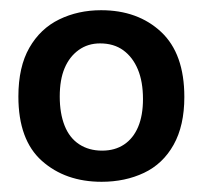

<svg xmlns="http://www.w3.org/2000/svg" viewBox="-20 -690 397 376"><path d="M179 -334Q108 -334 62 -375Q16 -416 16 -501Q16 -559 37.5 -596.5Q59 -634 96 -652Q133 -670 178 -670Q250 -670 295.5 -627.5Q341 -585 341 -500Q341 -444 320 -406.5Q299 -369 262 -351.5Q225 -334 179 -334ZM180 -395Q205 -395 223 -407Q241 -419 250.5 -441.5Q260 -464 260 -496Q260 -530 250 -554Q240 -578 221.5 -591.5Q203 -605 176 -605Q152 -605 134 -592Q116 -579 106.5 -556.5Q97 -534 97 -501Q97 -468 106.5 -444Q116 -420 135 -407.5Q154 -395 180 -395Z"/></svg>

Font: Bricolage Grotesque 96pt
Style: Regular
Weight: 400
Version: Version 1.001;gftools[0.9.33.dev8+g029e19f]